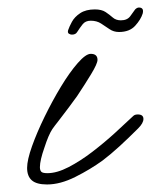

<svg xmlns="http://www.w3.org/2000/svg" viewBox="-20 -483 401 510"><path d="M105 7Q77 7 64.5 -4Q52 -15 52 -37Q52 -58 65 -94.5Q78 -131 98.5 -173Q119 -215 142 -253Q165 -291 186.5 -315.5Q208 -340 221 -340Q239 -340 239 -324Q239 -314 222 -286Q205 -258 185 -228Q177 -217 163 -198Q149 -179 136 -162.5Q123 -146 119 -140Q109 -125 98 -91Q86 -57 86 -39Q86 -31 89.5 -27Q93 -23 106 -23Q131 -23 162 -39Q193 -55 225 -79.5Q257 -104 285.5 -130Q314 -156 334 -175Q338 -179 346 -179Q361 -179 361 -167Q361 -156 347 -142Q320 -115 297 -94Q274 -73 253 -57Q220 -33 180 -13Q140 7 105 7ZM171 -391Q167 -391 163 -393.5Q159 -396 161 -403Q164 -412 171 -425Q178 -438 193 -448Q208 -458 232 -458Q250 -458 260.5 -451Q271 -444 279.5 -436.5Q288 -429 301 -429Q318 -429 326 -440Q334 -451 339 -458Q344 -463 349 -463Q363 -463 359 -447Q354 -431 339 -414.5Q324 -398 296 -398Q282 -398 271 -405.5Q260 -413 248.5 -420.5Q237 -428 221 -428Q207 -428 199.5 -418.5Q192 -409 185 -398Q181 -391 171 -391Z"/></svg>

Font: Oooh Baby
Style: Regular
Weight: 400
Designer: Robert E. Leuschke
Foundry: Robert E. Leuschke
Version: Version 1.011; ttfautohint (v1.8.3)